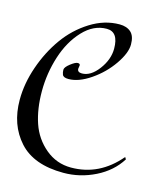

<svg xmlns="http://www.w3.org/2000/svg" viewBox="-136 -904 905 1061"><g transform="rotate(15 316.0 -373.5)"><path d="M261 -534 258 -514Q258 -494 284 -494Q334 -494 377.5 -552Q421 -610 421 -672Q421 -768 354 -768Q279 -768 218.5 -703.5Q158 -639 127 -542Q96 -445 96 -343Q96 -241 123 -161.5Q150 -82 213.5 -29Q277 24 360 24Q522 24 635 -110L642 -98Q595 -23 508.5 20Q422 63 327 63Q157 63 73.5 -29.5Q-10 -122 -10 -265Q-10 -358 23.5 -455Q57 -552 113 -630.5Q169 -709 249.5 -759.5Q330 -810 416 -810Q457 -810 481 -788.5Q505 -767 505 -718.5Q505 -670 459.5 -604Q414 -538 346 -491.5Q278 -445 220 -445Q191 -445 185 -460Q180 -473 180 -487.5Q180 -502 207 -523Q234 -544 247.5 -544Q261 -544 261 -534Z"/></g></svg>

Font: Mr Bedfort
Style: Regular
Weight: 400
Designer: Alejandro Paul
Foundry: Alejandro Paul
Version: Version 1.000